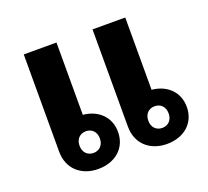

<svg xmlns="http://www.w3.org/2000/svg" viewBox="-102 -679 886 816"><g transform="rotate(-20 341.0 -271.0)"><path d="M523 12C599 12 655 -34 655 -108C655 -176 606 -221 539 -227V-554H391V-114C391 -36 447 12 523 12ZM527 -59C500 -59 481 -78 481 -108C481 -138 500 -157 527 -157C554 -157 573 -138 573 -108C573 -78 554 -59 527 -59ZM212 12C288 12 344 -34 344 -108C344 -176 295 -221 228 -227V-554H80V-114C80 -36 136 12 212 12ZM216 -59C189 -59 170 -78 170 -108C170 -138 189 -157 216 -157C243 -157 262 -138 262 -108C262 -78 243 -59 216 -59Z"/></g></svg>

Font: IBM Plex Sans Thai Looped
Style: Bold
Weight: 700
Designer: Mike Abbink, Paul van der Laan, Pieter van Rosmalen, Ben Mitchell, Mark Frömberg
Foundry: Bold Monday
Version: Version 1.1